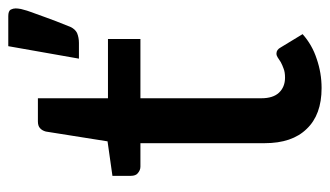

<svg xmlns="http://www.w3.org/2000/svg" viewBox="-185 -596 789 459"><g transform="rotate(-90 209.5 -366.5)"><path d="M228.5 7.8Q164.6 7.8 130.9 -27.8Q96.7 -62.5 96.7 -128.4V-425.3H40.5Q32.2 -425.3 24.9 -431.6Q18.6 -436.5 18.6 -448.7V-492.2L101.1 -503.9L124.5 -651.4Q127 -660.6 132.8 -665.5Q138.2 -670.4 148.9 -670.4H204.1V-502.9H345.7V-425.3H204.1V-136.2Q204.1 -108.4 217.3 -94.2Q231 -79.6 253.4 -79.6Q266.6 -79.6 274.9 -83Q283.2 -85.9 290.5 -89.8Q294.9 -92.3 301.8 -97.2Q306.2 -100.1 311 -100.1Q320.3 -100.1 325.7 -89.8L357.4 -37.6Q331.5 -14.6 298.3 -3.9Q264.6 7.8 228.5 7.8ZM328.6 -741.2H400.4Q412.6 -741.2 416 -735.4Q418.9 -729.5 418.9 -723.6Q418.9 -718.8 417.5 -710.9Q413.1 -693.8 410.6 -688Q399.4 -657.7 397 -650.4Q391.1 -633.3 374.5 -592.3Q369.1 -581.1 359.9 -576.7Q349.1 -572.3 336.4 -572.3H298.8Z"/></g></svg>

Font: Lato-SemiBold
Style: Regular
Weight: 500
Designer: Lukasz Dziedzic with Adam Twardoch and Botio Nikoltchev
Foundry: tyPoland Lukasz Dziedzic
Version: ""